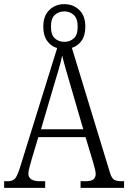

<svg xmlns="http://www.w3.org/2000/svg" viewBox="-20 -907 619 927"><path d="M0 0V-32H17Q42 -32 53.5 -46Q65 -60 79 -106L256 -675Q227 -683 208 -709Q189 -735 189 -778Q189 -831 218.5 -859Q248 -887 290 -887Q333 -887 362.5 -859Q392 -831 392 -778Q392 -736 374 -710.5Q356 -685 327 -676L510 -76Q518 -48 530 -40Q542 -32 566 -32H579V0H369V-32H392Q420 -32 431 -41Q442 -50 442 -68Q442 -77 437.5 -94.5Q433 -112 428 -129L393 -245H165L133 -138Q129 -123 123 -102Q117 -81 117 -69Q117 -32 173 -32H198V0ZM291 -705Q317 -705 336 -721.5Q355 -738 355 -778Q355 -818 336 -835Q317 -852 291 -852Q263 -852 244.5 -835Q226 -818 226 -778Q226 -739 244.5 -722Q263 -705 291 -705ZM178 -283H382L324 -482Q310 -530 298.5 -570Q287 -610 280 -639Q275 -611 263.5 -572.5Q252 -534 240 -494Z"/></svg>

Font: Noto Serif Lao Condensed Light
Style: Regular
Weight: 300
Width: 3
Designer: Monotype Design Team
Foundry: Monotype Imaging Inc.
Version: Version 2.003; ttfautohint (v1.8.4.7-5d5b)